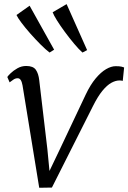

<svg xmlns="http://www.w3.org/2000/svg" viewBox="-20 -880 607 908"><path d="M385 -432Q407.5 -479.5 432.5 -509.2Q457.5 -539 481.8 -553Q506 -567 527 -567Q545 -567 554.5 -564.8Q564 -562.5 567 -561L560.5 -497.5Q557 -498.5 553 -499Q549 -499.5 545 -499.5Q526.5 -499.5 506.2 -488.2Q486 -477 464.2 -450.5Q442.5 -424 419.5 -378L225.5 7L165.5 8L86.5 -476.5Q83.5 -493 78 -501.5Q72.5 -510 63.5 -510Q52.5 -510 42.8 -503Q33 -496 25.5 -490.5L14.5 -516Q17.5 -521 30.2 -533.5Q43 -546 62.2 -557Q81.5 -568 104 -568Q137 -568 149.5 -550Q162 -532 165.5 -501L204 -175L214 -71.5L263 -174ZM214.5 -631.5Q196.5 -645 172 -669.5Q147.5 -694 123.2 -721.5Q99 -749 81.2 -772.8Q63.5 -796.5 58 -809L120 -853L236 -645ZM370 -631.5Q353 -646.5 330.8 -673Q308.5 -699.5 286.8 -729Q265 -758.5 249.2 -783.8Q233.5 -809 229 -822L295 -860.5L392 -643Z"/></svg>

Font: Merriweather Light
Style: Italic
Weight: 300
Italic angle: -7.8°
Designer: Eben Sorkin
Foundry: Eben Sorkin
Version: Version 2.101